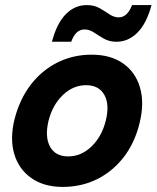

<svg xmlns="http://www.w3.org/2000/svg" viewBox="-20 -725 616 755"><path d="M226.7 10Q152.5 10 102.9 -25Q53.3 -60 35.8 -120.4Q18.3 -180.8 37.5 -257.5Q57.5 -335 100.8 -391.7Q144.2 -448.3 205.8 -479.2Q267.5 -510 340 -510Q415 -510 463.8 -475.8Q512.5 -441.7 530.4 -381.2Q548.3 -320.8 529.2 -242.5Q510.8 -165 467.5 -108.3Q424.2 -51.7 362.5 -20.8Q300.8 10 226.7 10ZM248.3 -110Q299.2 -110 339.6 -148.8Q380 -187.5 395.8 -250Q411.7 -313.3 390.4 -351.7Q369.2 -390 318.3 -390Q267.5 -390 227.1 -351.2Q186.7 -312.5 170.8 -250Q155.8 -186.7 176.7 -148.3Q197.5 -110 248.3 -110ZM184.2 -560.8Q203.3 -633.3 238.8 -669.2Q274.2 -705 320.8 -705Q350.8 -705 371.7 -692.9Q392.5 -680.8 410.4 -668.8Q428.3 -656.7 446.7 -656.7Q480.8 -656.7 499.2 -705H575.8Q556.7 -633.3 520.8 -597.1Q485 -560.8 437.5 -560.8Q410 -560.8 388.8 -572.9Q367.5 -585 349.6 -597.1Q331.7 -609.2 312.5 -609.2Q295 -609.2 282.1 -597.5Q269.2 -585.8 260 -560.8Z"/></svg>

Font: Funnel Sans
Style: Bold Italic
Weight: 700
Italic angle: -14.036°
Designer: NORD ID, Kristian Moeller
Foundry: Dicotype
Version: Version 1.000